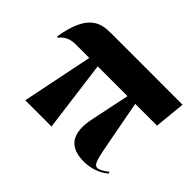

<svg xmlns="http://www.w3.org/2000/svg" viewBox="-116 -739 952 952"><g transform="rotate(45 360.0 -263.0)"><path d="M127 0H311L262 -373H471L428 -167C403 -46 446 10 547 10C584 10 636 0 677 -36L672 -45C659 -31 630 -15 617 -15C591 -15 585 -58 568 -145L525 -373H678L694 -536H193C120 -536 45 -521 15 -336L22 -333C42 -361 71 -373 110 -373H203Z"/></g></svg>

Font: Noto Serif Display Condensed Black
Style: Regular
Weight: 900
Width: 3
Designer: Monotype Design Team
Foundry: Monotype Imaging Inc.
Version: Version 2.009